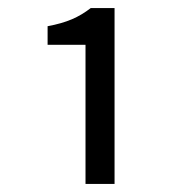

<svg xmlns="http://www.w3.org/2000/svg" viewBox="-20 -897 450 476"><path d="M192 -441H264V-877H205C175 -854 146 -841 98 -832V-786H192Z"/></svg>

Font: Squished Noto Sans CJK JP Regular
Style: Regular
Weight: 400
Designer: Ryoko NISHIZUKA (kana & ideographs); Paul D. Hunt (Latin, Greek & Cyrillic); Wenlong ZHANG (bopomofo); Sandoll Communica
Foundry: Adobe Systems Incorporated
Version: Version 1.004;PS 1.004;hotconv 1.0.82;makeotf.lib2.5.63406